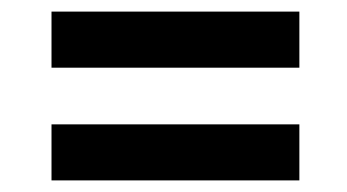

<svg xmlns="http://www.w3.org/2000/svg" viewBox="-20 -417 599 331"><path d="M496.1 -300.3H68.8V-397H496.1ZM496.1 -106H68.8V-202.6H496.1Z"/></svg>

Font: Vazirmatn RD UI SemiBold
Style: Regular
Weight: 600
Designer: Saber Rastikerdar
Foundry: Saber Rastikerdar
Version: Version 33.003